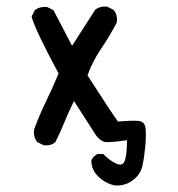

<svg xmlns="http://www.w3.org/2000/svg" viewBox="-20 -443 540 584"><path d="M329.1 121.1Q301.8 115.2 279.8 94.7Q257.8 74.2 257.8 44.9Q263.7 31.2 277.3 25.4H293.9Q315.4 46.9 335 55.2Q354.5 63.5 360.4 43.5Q366.2 23.4 366.2 -16.6Q313.5 -8.8 299.3 -11.2Q285.2 -13.7 271.5 -32.2L205.1 -135.7Q189.5 -104.5 176.8 -73.2Q164.1 -42 148.4 -10.7Q134.8 1 113.3 -1L93.8 -10.7Q80.1 -26.4 84 -49.8Q99.6 -92.8 120.1 -134.8Q140.6 -176.8 158.2 -219.7Q85.9 -353.5 76.2 -392.6L85.9 -412.1Q101.6 -423.8 123 -421.9L142.6 -412.1L199.2 -303.7L269.5 -413.1Q283.2 -424.8 305.7 -422.9L325.2 -413.1Q338.9 -397.5 335 -374Q313.5 -333 287.6 -294.9Q261.7 -256.8 246.1 -213.9Q317.4 -102.5 338.9 -73.2Q381.8 -77.1 401.4 -75.2Q420.9 -73.2 422.9 -51.8Q424.8 -30.3 421.9 2.4Q418.9 35.2 413.1 61.5Q407.2 87.9 383.8 105.5Q360.4 123 329.1 121.1Z"/></svg>

Font: JasonHandwriting4
Style: Regular
Weight: 400
Version: Version 1.01.21